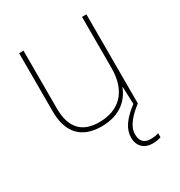

<svg xmlns="http://www.w3.org/2000/svg" viewBox="-175 -649 923 986"><g transform="rotate(-30 286.5 -155.5)"><path d="M389 131C389 80 435 36 481 0V-528H455V-226C455 -82 377 -15 262 -15C163 -15 108 -68 108 -186V-528H82V-182C82 -57 144 10 262 10C374 10 431 -50 454 -111H456L460 -9C393 41 363 87 363 135C363 190 399 217 445 217C466 217 484 213 495 209V185C484 189 466 192 447 192C408 192 389 170 389 131Z"/></g></svg>

Font: Noto Sans Meetei Mayek Thin
Style: Regular
Weight: 100
Designer: Monotype Design Team and Neelakash Kshetrimayum
Foundry: Monotype Imaging Inc.
Version: Version 2.002